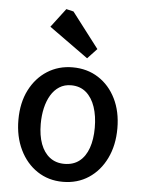

<svg xmlns="http://www.w3.org/2000/svg" viewBox="-53 -773 600 819"><g transform="rotate(5 247.0 -363.5)"><path d="M246.6 4Q185 4 137.1 -27.8Q89.2 -59.7 62.2 -115.7Q35.2 -171.7 35.2 -243.1Q35.2 -316.5 62.9 -371Q90.6 -425.5 138.5 -455.9Q186.4 -486.2 246.6 -486.2Q309.2 -486.2 357.1 -455.4Q405 -424.6 432 -369.8Q459 -315.1 459 -243.1Q459 -171.2 432 -115.2Q405 -59.2 357.1 -27.6Q309.2 4 246.6 4ZM246.6 -72.9Q285 -72.9 310.9 -93.3Q336.7 -113.7 349.7 -150.8Q362.7 -187.8 362.7 -237.6Q362.7 -287.5 349.7 -326.3Q336.7 -365 310.9 -387.2Q285 -409.4 246.6 -409.4Q218.1 -409.4 196.5 -395.6Q175 -381.9 160.5 -357.7Q146.1 -333.4 138.8 -301.8Q131.6 -270.1 131.6 -234.3Q131.6 -185 145 -148.6Q158.5 -112.3 184.3 -92.6Q210.1 -72.9 246.6 -72.9ZM304.2 -530 136.5 -650.5 197.8 -731.2 229 -723.9 344.5 -572.9Z"/></g></svg>

Font: Kreon Light
Style: Regular
Weight: 300
Designer: Julia Petretta
Foundry: Julia Petretta and Eli Heuer
Version: Version 2.002